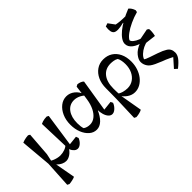

<svg xmlns="http://www.w3.org/2000/svg" viewBox="-81 -1321 2128 2128"><g transform="rotate(-45 983.5 -256.5)"><path d="M86 225 62 213 84 -174 87 -16 48 -461Q62 -467 77.5 -471.5Q93 -476 109.5 -478.5Q126 -481 143 -482L164 -470L143 -186L124 -98L133 -45L178 203Q166 210 138.5 216.5Q111 223 86 225ZM242 20Q215 20 188 7Q161 -6 140.5 -27Q120 -48 111 -73L114 -111Q125 -101 146 -91.5Q167 -82 192 -76Q217 -70 238 -70Q275 -70 309.5 -82.5Q344 -95 360 -114L362 -61Q340 -24 307 -2Q274 20 242 20ZM429 14Q401 14 378 -14Q355 -42 350 -75L353 -100L341 -462Q354 -469 369 -473.5Q384 -478 400.5 -480.5Q417 -483 436 -483L457 -471L396 -53L370 -80L507 -95L518 -64Q504 -30 479 -8Q454 14 429 14Z M727 14Q679 14 640.5 -19Q602 -52 579.5 -108Q557 -164 557 -233Q557 -305 582.5 -362.5Q608 -420 651.5 -454Q695 -488 748 -488Q800 -488 843.5 -453.5Q887 -419 905 -363L924 -322Q897 -357 857.5 -377.5Q818 -398 778 -398Q707 -398 665 -341.5Q623 -285 623 -190Q623 -163 626 -140Q629 -117 635 -102Q650 -91 670 -85Q690 -79 714 -79Q756 -79 791.5 -106.5Q827 -134 851.5 -183.5Q876 -233 886 -299L895 -359L891 -374L905 -482L929 -495Q952 -493 972.5 -484.5Q993 -476 1003 -464L937 -55L912 -82L1051 -97L1064 -70Q1056 -48 1040.5 -28.5Q1025 -9 1007 2.5Q989 14 972 14Q947 14 927.5 -6.5Q908 -27 897 -63Q886 -99 886 -144L916 -128H852L890 -141Q857 -64 816 -25Q775 14 727 14Z M1135 225 1111 213 1118 4Q1120 -38 1120.5 -74.5Q1121 -111 1121.5 -150Q1122 -189 1122 -238Q1122 -312 1148 -368Q1174 -424 1220 -456Q1266 -488 1326 -488Q1388 -488 1434 -458.5Q1480 -429 1505.5 -375.5Q1531 -322 1531 -251Q1531 -195 1514.5 -145.5Q1498 -96 1469 -59Q1440 -22 1402 -1Q1364 20 1320 20Q1274 20 1232 -8.5Q1190 -37 1161 -88L1167 -111Q1186 -92 1221.5 -81Q1257 -70 1293 -70Q1343 -70 1382 -96.5Q1421 -123 1443 -169.5Q1465 -216 1465 -276Q1465 -304 1460 -331Q1455 -358 1444 -377Q1423 -390 1397.5 -394Q1372 -398 1352 -398Q1270 -398 1224 -340Q1178 -282 1178 -179Q1178 -147 1179 -122.5Q1180 -98 1182 -84L1180 -69L1227 201Q1215 209 1189.5 216Q1164 223 1135 225Z M1839 172 1806 142 1911 24 1915 54Q1887 39 1862.5 27Q1838 15 1816.5 6Q1795 -3 1775 -10Q1728 -29 1698.5 -43Q1669 -57 1651.5 -70Q1634 -83 1623 -99Q1599 -134 1599 -174Q1599 -210 1634 -254Q1669 -298 1741 -326L1817 -285Q1783 -281 1746.5 -263Q1710 -245 1683 -219.5Q1656 -194 1648 -168Q1654 -163 1667 -157Q1680 -151 1711 -140Q1742 -129 1799 -110Q1837 -97 1858.5 -87Q1880 -77 1898 -66Q1923 -51 1934.5 -29Q1946 -7 1946 24Q1946 58 1920.5 93Q1895 128 1839 172ZM1916 -266 1760 -285 1749 -316V-350L1903 -380L1924 -366Q1927 -349 1925 -321Q1923 -293 1916 -266ZM1786 -309Q1705 -325 1661 -359Q1617 -393 1617 -440Q1617 -469 1639 -501.5Q1661 -534 1701 -567Q1741 -600 1797 -631Q1853 -662 1921 -689Q1936 -678 1948 -659.5Q1960 -641 1967 -618L1962 -594Q1899 -577 1840 -549.5Q1781 -522 1739 -491Q1697 -460 1683 -432Q1685 -413 1708.5 -394Q1732 -375 1768 -361Q1804 -347 1843 -343ZM1777 -605 1768 -619Q1662 -592 1627 -615Q1592 -638 1605 -725L1643 -738L1698 -663Q1754 -651 1846 -651Z"/></g></svg>

Font: Eczar
Style: Regular
Weight: 400
Designer: Vaibhav Singh
Foundry: Rosetta Type Foundry
Version: Version 2.000